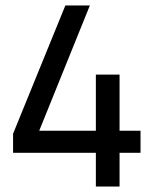

<svg xmlns="http://www.w3.org/2000/svg" viewBox="-20 -680 570 705"><path d="M332 -119H28V-189L220 -660H310L124 -200H332V-406H419V-200H496V-119H419V5H332Z"/></svg>

Font: Panefresco 500wt
Style: Regular
Weight: 700
Foundry: Campivisivi & Chank Co
Version: Version 1.001